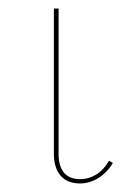

<svg xmlns="http://www.w3.org/2000/svg" viewBox="-20 -426 310 449"><path d="M106 -72V-406H117V-72Q115 -7 168 -7Q187 -7 204.5 -17.5Q222 -28 235 -50L244 -45Q231 -23 210.5 -10Q190 3 167 3Q137 3 121 -16Q105 -35 106 -72Z"/></svg>

Font: Ysabeau Hairline
Style: Regular
Weight: 100
Designer: Christian Thalmann (Catharsis Fonts)
Version: Version 0.003